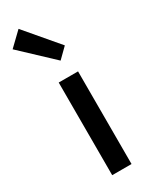

<svg xmlns="http://www.w3.org/2000/svg" viewBox="-262 -942 780 989"><g transform="rotate(-30 127.5 -447.0)"><path d="M87 0H202V-551H87ZM152 -644 210 -701 46 -894 -33 -818Z"/></g></svg>

Font: Noto Sans CJK SC Medium
Style: Regular
Weight: 500
Designer: Ryoko NISHIZUKA 西塚涼子 (kana, bopomofo & ideographs); Paul D. Hunt (Latin, Greek & Cyrillic); Sandoll Communications 산돌커뮤니
Foundry: Adobe
Version: Version 2.004;hotconv 1.0.118;makeotfexe 2.5.65603